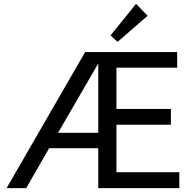

<svg xmlns="http://www.w3.org/2000/svg" viewBox="-20 -979 988 999"><path d="M748 -897 591.8 -761.2 555.2 -794.9 688 -959ZM491.2 -208H235.8L116.2 0H14.2L422.9 -708H901.9V-627H585.9V-412.1H869.1V-330.1H585.9V-83H913.1V0H491.2ZM491.2 -288.1V-648.9L282.2 -288.1Z"/></svg>

Font: Sarala
Style: Regular
Weight: 400
Designer: Andres Torresi
Foundry: Huerta Tipografica
Version: Version 1.004;PS 001.003;hotconv 1.0.70;makeotf.lib2.5.58329